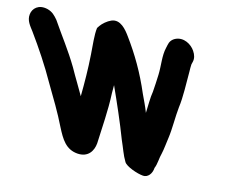

<svg xmlns="http://www.w3.org/2000/svg" viewBox="-113 -666 1010 828"><g transform="rotate(10 391.5 -252.5)"><path d="M681 -501C690 -485 693 -469 688 -454L684 -442C682 -430 682 -422 681 -410C676 -357 674 -298 663 -250C655 -210 651 -152 642 -114C637 -93 631 -60 625 -42C617 -21 615 7 605 25C601 52 583 70 562 67C536 63 485 40 477 22C463 -6 457 -35 445 -69C423 -146 397 -222 371 -296C370 -284 369 -272 368 -261C365 -181 352 -109 343 -36C337 -2 314 30 266 22C214 13 195 -28 175 -77C152 -137 122 -198 95 -254C61 -329 23 -398 -16 -463C-29 -484 -46 -506 -40 -534C-35 -560 -9 -583 32 -569C54 -561 64 -548 77 -530C115 -462 148 -413 183 -341C204 -294 218 -268 238 -224C244 -283 249 -346 250 -408C251 -448 249 -495 256 -526L264 -536C274 -548 293 -562 311 -568C350 -581 377 -540 393 -513C436 -442 471 -369 500 -280C511 -250 519 -230 527 -202C531 -231 534 -272 541 -297C544 -316 550 -354 552 -374C557 -415 552 -457 564 -493L568 -506C572 -521 581 -532 596 -538C632 -552 667 -527 681 -501Z"/></g></svg>

Font: Blanket
Style: ReversedObl
Weight: 700
Foundry: Cannot Into Space Fonts
Version: Version 0.9